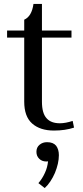

<svg xmlns="http://www.w3.org/2000/svg" viewBox="-20 -653 423 975"><path d="M254 10C292 10 326 5 356 -5C356 -5 349 -39 349 -39C325 -31 303 -27 284 -27C255 -27 232 -35 217 -52C201 -69 193 -97 193 -137C193 -137 193 -462 193 -462C193 -462 343 -462 343 -462C343 -462 343 -498 343 -498C343 -498 193 -498 193 -498C193 -498 193 -633 193 -633C193 -633 150 -633 150 -633C144 -590 128 -564 103 -553C103 -553 103 -498 103 -498C103 -498 16 -498 16 -498C16 -498 16 -462 16 -462C16 -462 103 -462 103 -462C103 -462 103 -137 103 -137C103 -87 116 -50 143 -26C170 -2 207 10 254 10ZM265 87C255 75 240 69 219 69C204 69 192 73 181 82C170 91 165 103 165 118C165 133 170 144 179 153C188 162 200 167 214 167C219 167 222 167 224 166C222 186 217 206 208 225C199 245 188 262 175 277C175 277 207 302 207 302C228 283 245 257 259 225C272 193 279 163 279 135C279 115 274 99 265 87Z"/></svg>

Font: BUSH 25 TRIRONG
Style: Regular
Weight: 400
Designer: Katatrad Team
Foundry: CadsonDemak